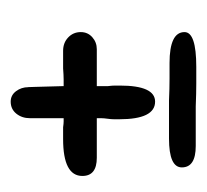

<svg xmlns="http://www.w3.org/2000/svg" viewBox="-34 -442 387 359"><g transform="rotate(-90 159.5 -262.5)"><path d="M149 -166Q116 -166 116 -233Q116 -237 116 -242.5Q116 -248 117 -255Q118 -262 118 -267Q118 -272 118 -275H44Q10 -275 10 -302Q10 -338 79 -338H101Q108 -337 112 -337Q116 -337 118 -337V-400Q118 -415 126.5 -425.5Q135 -436 149 -436Q161 -436 168.5 -426Q176 -416 176 -403Q176 -408 176.5 -391.5Q177 -375 178 -337Q182 -337 190 -337Q198 -337 211 -338H244Q259 -338 269 -328.5Q279 -319 279 -305Q279 -292 269.5 -283.5Q260 -275 247 -275H178V-254Q179 -246 179 -241Q179 -236 179 -232Q179 -166 149 -166ZM214 -89Q201 -89 183 -89Q165 -89 140 -90H66Q26 -90 26 -116Q26 -140 80 -140H151Q174 -139 192 -139Q210 -139 221 -139Q279 -139 279 -111Q279 -89 214 -89Z"/></g></svg>

Font: Dongol
Style: Regular
Weight: 400
Designer: Abdo Mohamed and Ibrahim Hamdi
Foundry: Protype Foundry
Version: Version 1.000;hotconv 1.0.109;makeotfexe 2.5.65596